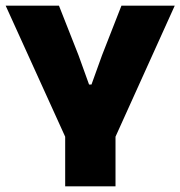

<svg xmlns="http://www.w3.org/2000/svg" viewBox="-20 -659 638 679"><path d="M218 -159 0 -639H188.5L257.5 -464L295 -360H303.5L341 -464L409.5 -639H598L381 -159ZM210.5 0V-320H388.5V0Z"/></svg>

Font: Anek Gurmukhi Medium ExtraBold
Style: Regular
Weight: 800
Version: Version 1.003